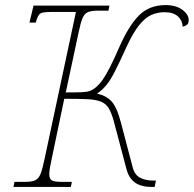

<svg xmlns="http://www.w3.org/2000/svg" viewBox="-20 -736 763 756"><path d="M33 0 37 -20H80Q105 -20 118.5 -26Q132 -32 139.5 -51Q147 -70 155 -108L279 -689H183Q149 -689 139 -683Q129 -677 122 -651L121 -647H96L112 -714H411L407 -694H364Q339 -694 325.5 -688Q312 -682 304.5 -663.5Q297 -645 289 -606L239 -372Q281 -372 302 -373Q323 -374 334 -378Q345 -382 356 -391Q372 -404 385 -423Q398 -442 413.5 -472.5Q429 -503 450 -551Q487 -635 527.5 -675.5Q568 -716 632 -716Q673 -716 698 -697.5Q723 -679 723 -657Q723 -643 715 -637.5Q707 -632 699 -631Q699 -654 681 -671Q663 -688 628 -688Q600 -688 575.5 -677Q551 -666 527.5 -636.5Q504 -607 478 -551Q450 -489 432 -454Q414 -419 398.5 -400.5Q383 -382 362 -367Q398 -360 419.5 -336.5Q441 -313 457 -250L502 -79Q510 -47 532 -36Q554 -25 582 -25H594L589 0H574Q537 0 512.5 -16.5Q488 -33 478 -70L428 -259Q419 -292 408 -310Q397 -328 377 -336Q357 -344 322.5 -345.5Q288 -347 233 -347L183 -108Q179 -89 176.5 -75Q174 -61 174 -50Q174 -31 184.5 -25.5Q195 -20 220 -20H263L259 0Z"/></svg>

Font: Noto Serif Thin
Style: Italic
Weight: 100
Italic angle: -12°
Designer: Monotype Design Team
Foundry: Monotype Imaging Inc.
Version: Version 2.014; ttfautohint (v1.8.4.7-5d5b)